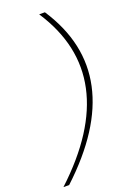

<svg xmlns="http://www.w3.org/2000/svg" viewBox="-182 -725 652 979"><g transform="rotate(-20 144.5 -235.0)"><path d="M-17 200H14C170 55 263 -90 294 -235C325 -380 294 -525 199 -670H168C263 -525 294 -380 263 -235C232 -90 139 55 -17 200Z"/></g></svg>

Font: LT Wave Thin
Style: Italic
Weight: 100
Designer: Daniel Lyons
Version: Version 2.5 (Glyphs App)